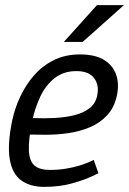

<svg xmlns="http://www.w3.org/2000/svg" viewBox="-20 -720 503 748"><path d="M345.2 -97 363.5 -45Q363.5 -45 335.8 -32Q308 -19 260.3 -5.5Q212.7 8 152.5 8L173.3 -58Q207.7 -58 236.2 -62.8Q264.7 -67.5 286.9 -74.2Q309.2 -80.8 324.2 -87.2Q339.3 -93.7 345.2 -97ZM27.5 -250H105.8Q90.5 -175.3 92.5 -133.5Q94.5 -91.7 114.8 -74.8Q135 -58 173.3 -58L152.5 8Q96.5 8 61.8 -18Q27 -44 17.8 -101Q8.5 -158 27.5 -250ZM291.5 -508Q349.8 -508 384.7 -487Q419.5 -466 432.3 -429.5Q445.2 -393 435.2 -347Q425.2 -301 397.5 -271Q369.8 -241 330.8 -224.5Q291.8 -208 247.4 -201.5Q203 -195 158.5 -195L81.5 -196L107.8 -260.2Q151 -258.2 192.8 -260.4Q234.7 -262.7 269.7 -271.2Q304.7 -279.8 328.5 -298.2Q352.3 -316.7 358.5 -347Q367.3 -387.8 346.9 -415.4Q326.5 -443 277.3 -443Q228.2 -443 193.6 -416.2Q159 -389.5 137.9 -345.5Q116.8 -301.5 105.8 -250H27.5Q37.5 -298 59.1 -344Q80.7 -390 113.2 -427Q145.7 -464 190.2 -486Q234.7 -508 291.5 -508ZM462.7 -700 302 -556.7H228.7L357.7 -700Z"/></svg>

Font: Epunda Slab Light
Style: Italic
Weight: 300
Italic angle: -12°
Designer: Simon Atzbach
Foundry: typofactur
Version: Version 1.102